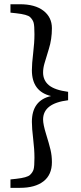

<svg xmlns="http://www.w3.org/2000/svg" viewBox="-20 -735 384 914"><path d="M185.1 -166Q185.1 -142.6 199.5 -96.2Q213.9 -49.8 220.5 -22Q227.1 5.9 227.1 37.1Q227.1 97.2 187 128.2Q147 159.2 75.2 159.2H29.8V119.1L57.1 116.2Q109.4 110.4 122.8 97.7Q136.2 85 140.1 70.6Q144 56.2 144 16.1Q144 -23.9 137.9 -74Q131.8 -124 131.8 -154.8Q131.8 -257.3 223.1 -277.8Q131.8 -299.3 131.8 -400.9Q131.8 -431.6 137.9 -481.9Q144 -532.2 144 -572.3Q144 -612.3 140.1 -626.7Q136.2 -641.1 123.3 -653.6Q110.4 -666 57.1 -671.9L29.8 -674.8V-714.8H75.2Q147 -714.8 187 -683.8Q227.1 -652.8 227.1 -600.6Q227.1 -548.3 212.6 -502.2Q198.2 -456.1 191.7 -433.1Q185.1 -410.2 185.1 -390.1Q185.1 -352.1 213.1 -329.1Q241.2 -306.2 304.2 -297.9V-257.8Q185.1 -243.2 185.1 -166Z"/></svg>

Font: SourceSerifPro-Regular
Style: Regular
Weight: 400
Designer: Frank Grießhammer
Foundry: Adobe Systems Incorporated
Version: Version 1.014;PS Version 1.0;hotconv 1.0.73;makeotf.lib2.5.5